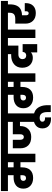

<svg xmlns="http://www.w3.org/2000/svg" viewBox="1470 -2264 1115 4123"><g transform="rotate(-90 2027.5 -202.5)"><path d="M264.2 -201.2Q295.4 -201.2 310.8 -220.5Q326.2 -239.7 326.2 -272.9V-320.8H277.8Q244.6 -320.8 224.9 -304.9Q205.1 -289.1 205.1 -259.8Q205.1 -231.4 221.7 -216.3Q238.3 -201.2 264.2 -201.2ZM606 -467.8V-589.8H495.1V-467.8ZM-14.2 -589.8V-740.2H875V-589.8H787.1V0H606V-320.8H495.1V-283.2Q495.1 -173.3 436.5 -111.1Q377.9 -48.8 268.1 -48.8Q163.6 -48.8 100.8 -106.2Q38.1 -163.6 38.1 -258.8Q38.1 -311 56.6 -351.6Q75.2 -392.1 107.7 -417.2Q140.1 -442.4 181.9 -455.1Q223.6 -467.8 272 -467.8H326.2V-589.8Z M846.7 -589.8V-740.2H1740.7V-589.8H1653.8V0H1472.7V-331.1H1381.8V-321.8Q1381.8 -218.3 1318.4 -154.1Q1254.9 -89.8 1147 -89.8Q1029.3 -89.8 967 -153.1Q904.8 -216.3 904.8 -321.8V-484.9H1086.9V-327.1Q1086.9 -289.1 1102.3 -268.6Q1117.7 -248 1147 -248Q1175.3 -248 1190.7 -268.6Q1206.1 -289.1 1206.1 -327.1V-484.9H1472.7V-589.8Z M1531.7 335Q1490.7 335 1455.1 323.7Q1419.4 312.5 1391.6 290.5Q1363.8 268.6 1347.7 232.7Q1331.5 196.8 1331.5 150.9Q1331.5 60.5 1394.3 9.8Q1457 -41 1557.6 -41Q1621.6 -41 1670.7 -22.9Q1719.7 -4.9 1749.5 24.4Q1779.3 53.7 1798.1 95Q1816.9 136.2 1823.7 177.5Q1830.6 218.8 1830.6 266.1Q1830.6 310.1 1829.6 330.1H1682.6V259.8Q1682.6 176.8 1651.9 134.3Q1621.1 91.8 1554.7 91.8Q1521.5 91.8 1498.5 106.7Q1475.6 121.6 1475.6 151.9Q1475.6 179.2 1495.1 193.1Q1514.6 207 1543.5 207H1568.4V335Z M1990.7 -201.2Q2022 -201.2 2037.4 -220.5Q2052.7 -239.7 2052.7 -272.9V-320.8H2004.4Q1971.2 -320.8 1951.4 -304.9Q1931.6 -289.1 1931.6 -259.8Q1931.6 -231.4 1948.2 -216.3Q1964.8 -201.2 1990.7 -201.2ZM2332.5 -467.8V-589.8H2221.7V-467.8ZM1712.4 -589.8V-740.2H2601.6V-589.8H2513.7V0H2332.5V-320.8H2221.7V-283.2Q2221.7 -173.3 2163.1 -111.1Q2104.5 -48.8 1994.6 -48.8Q1890.1 -48.8 1827.4 -106.2Q1764.6 -163.6 1764.6 -258.8Q1764.6 -311 1783.2 -351.6Q1801.8 -392.1 1834.2 -417.2Q1866.7 -442.4 1908.4 -455.1Q1950.2 -467.8 1998.5 -467.8H2052.7V-589.8Z M2573.2 -589.8V-740.2H3213.4L3212.4 -589.8H3109.4V-365.2H2920.4Q2874 -365.2 2846.7 -341.3Q2819.3 -317.4 2819.3 -276.9Q2819.3 -240.2 2840.8 -218.5Q2862.3 -196.8 2898.4 -196.8Q2931.6 -196.8 2952.6 -218Q2973.6 -239.3 2973.6 -273.9H3140.6V39.1H2963.4V-96.2Q2922.4 -55.2 2846.2 -55.2Q2804.7 -55.2 2767.3 -68.8Q2730 -82.5 2700 -109.4Q2669.9 -136.2 2652.1 -180.9Q2634.3 -225.6 2634.3 -282.2Q2634.3 -394 2708.3 -457Q2782.2 -520 2901.4 -520H2927.2V-589.8Z M3273.4 0V-589.8H3185.1V-740.2H3540V-589.8H3453.1V0Z M3511.7 -589.8V-740.2H4068.8V-589.8H3995.1V-550.8Q3995.1 -505.9 3988.5 -468.8Q3981.9 -431.6 3965.6 -397.7Q3949.2 -363.8 3923.1 -340.3Q3897 -316.9 3855.7 -302.5Q3814.5 -288.1 3760.7 -287.1V-200.2Q3760.7 -175.3 3771.7 -159.7Q3782.7 -144 3804.7 -144Q3825.2 -144 3836.4 -159.2Q3847.7 -174.3 3847.7 -198.2V-228H4021Q4022 -216.8 4022 -204.1Q4022 -106.4 3965.6 -48.8Q3909.2 8.8 3809.1 8.8Q3701.2 8.8 3641.6 -52.5Q3582 -113.8 3582 -209V-432.1H3681.6Q3755.9 -432.1 3785.4 -462.6Q3814.9 -493.2 3814.9 -550.8V-589.8Z"/></g></svg>

Font: Poppins ExtraBold
Style: Regular
Weight: 800
Designer: Ninad Kale (Devanagari), Jonny Pinhorn (Latin)
Foundry: Indian Type Foundry
Version: Version 3.200;PS 1.000;hotconv 16.6.54;makeotf.lib2.5.65590